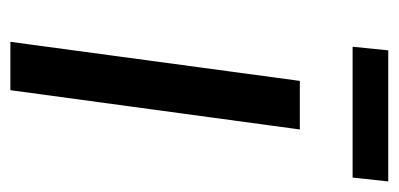

<svg xmlns="http://www.w3.org/2000/svg" viewBox="-219 -549 768 370"><g transform="rotate(90 165.0 -364.0)"><path d="M153.8 0H60.6L135.9 -557.8H229.5ZM322.2 -659.5H70.1L77 -728.2H329.6Z"/></g></svg>

Font: Merriweather Sans Variable Regular
Style: Italic
Weight: 300
Italic angle: -8°
Designer: Eben Sorkin
Foundry: Eben Sorkin
Version: Version 2.001